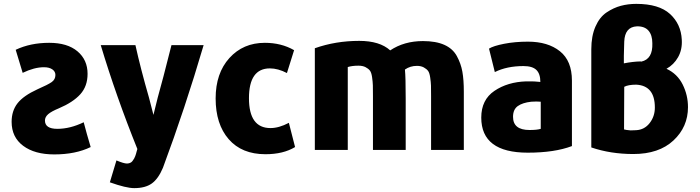

<svg xmlns="http://www.w3.org/2000/svg" viewBox="-20 -774 3611 991"><path d="M40 -145Q40 -202 70.5 -241Q101 -280 173 -313Q228 -337 247 -350.5Q266 -364 266 -387Q266 -405 250 -416Q234 -427 207 -427Q157 -427 97 -398L61 -517Q137 -553 234 -553Q328 -553 380 -509Q432 -465 432 -393Q432 -329 394.5 -287.5Q357 -246 284 -215Q245 -199 228.5 -184.5Q212 -170 212 -152Q212 -109 276 -109Q342 -109 412 -143Q427 -85 448 -15Q370 23 260 23Q159 23 99.5 -21.5Q40 -66 40 -145Z M1031 -541Q935 -214 821 92Q797 149 763.5 173Q730 197 673 197Q631 197 547 167L581 54Q619 70 635 70Q642 70 648 68Q654 66 658 63Q662 60 666 54Q670 48 672.5 44Q675 40 678 32Q681 24 682 20Q683 16 685.5 7Q688 -2 689 -5Q579 -278 500 -541H679Q706 -419 749 -270Q772 -182 772 -181Q773 -182 794 -270Q818 -354 865 -541Z M1503 -15Q1442 22 1350 22Q1228 22 1160.5 -55.5Q1093 -133 1093 -266Q1093 -396 1164 -474.5Q1235 -553 1347 -553Q1432 -553 1498 -515L1461 -397Q1415 -421 1373 -421Q1265 -421 1265 -267Q1265 -113 1376 -113Q1420 -113 1471 -140Z M2374 0H2205V-277Q2205 -315 2204.5 -332Q2204 -349 2200.5 -373.5Q2197 -398 2189.5 -408Q2182 -418 2167.5 -426Q2153 -434 2132 -434Q2097 -434 2070 -415Q2074 -377 2074 -264V0H1905V-277Q1905 -316 1904.5 -333.5Q1904 -351 1900.5 -375.5Q1897 -400 1889 -410Q1881 -420 1866.5 -427.5Q1852 -435 1830 -435Q1798 -435 1775 -428V0H1605V-525Q1712 -563 1834 -563Q1940 -563 1994 -514Q2066 -562 2163 -562Q2230 -562 2273.5 -542.5Q2317 -523 2338 -484.5Q2359 -446 2366.5 -404Q2374 -362 2374 -301Z M2932 -358V-20Q2842 14 2704 14Q2464 14 2464 -167Q2464 -259 2532 -305Q2600 -351 2696 -354H2725Q2739 -354 2769 -351Q2769 -393 2748.5 -413Q2728 -433 2682 -433Q2596 -433 2534 -402L2504 -523Q2526 -537 2582 -548Q2638 -559 2705 -559Q2808 -559 2870 -509.5Q2932 -460 2932 -358ZM2771 -109V-249Q2750 -251 2722 -249Q2677 -244 2652.5 -226.5Q2628 -209 2628 -171Q2628 -103 2713 -103Q2752 -103 2771 -109Z M3499 -569Q3502 -518 3480 -479Q3458 -440 3420 -419Q3476 -393 3503.5 -338Q3531 -283 3531 -221Q3531 -119 3456 -49Q3381 21 3249 21Q3132 21 3032 -13V-520Q3032 -588 3053.5 -637Q3075 -686 3111 -710Q3147 -734 3184.5 -744Q3222 -754 3264 -754Q3381 -754 3438 -702Q3495 -650 3499 -569ZM3360 -219Q3360 -332 3264 -337Q3223 -337 3202 -326Q3202 -289 3201.5 -215.5Q3201 -142 3201 -106Q3210 -103 3235 -101Q3254 -101 3263 -102Q3306 -104 3333 -138.5Q3360 -173 3360 -219ZM3200 -447Q3246 -456 3285 -457Q3286 -457 3287.5 -456.5Q3289 -456 3290 -456Q3350 -469 3347 -551Q3347 -593 3327 -616Q3307 -639 3267 -638Q3205 -635 3202 -559Q3202 -547 3201 -523Q3200 -499 3200 -486Z"/></svg>

Font: Repo
Style: ExtraBold
Weight: 800
Designer: Stefan Peev
Foundry: Context Ltd
Version: Version 001.000